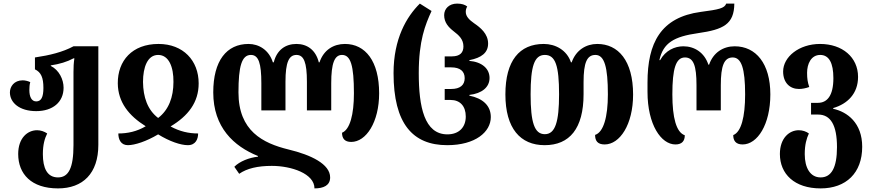

<svg xmlns="http://www.w3.org/2000/svg" viewBox="-20 -793 4842 1066"><path d="M302 253C440 253 526 170 526 11V-536H388C329 -504 256 -486 174 -474V-408C208 -392 221 -362 221 -305C221 -254 209 -230 181 -230C155 -230 143 -256 143 -293C143 -308 144 -324 148 -337C134 -344 117 -347 106 -347C58 -347 35 -312 35 -280C35 -223 88 -176 181 -176C273 -176 333 -226 333 -306C333 -352 308 -404 262 -427V-430C310 -437 353 -450 388 -469H393C389 -444 388 -420 388 -393V13C388 139 361 192 302 192C241 192 218 139 218 63C218 10 228 -24 242 -52C226 -63 206 -70 186 -70C133 -70 81 -27 81 62C81 173 154 253 302 253Z M690 13C728 13 793 -8 858 -47C921 -8 983 13 1023 13C1067 13 1080 -22 1080 -52C1028 -52 978 -63 927 -91C1024 -149 1083 -224 1083 -330C1083 -457 997 -549 860 -549C714 -549 633 -456 634 -330C635 -225 696 -150 789 -92C740 -63 689 -52 637 -52C637 -19 651 13 690 13ZM858 -138C799 -183 775 -254 774 -338C774 -420 799 -488 858 -488C918 -488 944 -420 943 -338C943 -254 917 -183 858 -138Z M1895 -549C1832 -549 1777 -516 1754 -447H1750C1733 -516 1685 -549 1626 -549C1565 -549 1517 -516 1500 -447H1495C1473 -516 1417 -549 1360 -549C1238 -549 1164 -456 1164 -280C1164 -86 1278 19 1412 73V77C1364 82 1310 103 1281 133L1308 172C1351 142 1411 128 1489 128C1598 128 1726 171 1726 253C1776 253 1813 237 1813 192C1813 118 1707 67 1582 37C1439 2 1304 -66 1304 -280C1304 -425 1322 -488 1373 -488C1416 -488 1431 -441 1431 -331V-180H1565V-339C1565 -447 1584 -488 1626 -488C1667 -488 1684 -447 1684 -339V-180H1819V-331C1819 -441 1837 -488 1879 -488C1927 -488 1945 -429 1945 -275C1945 -157 1923 -74 1879 -56C1879 -25 1893 -5 1930 -5C2013 -5 2085 -115 2085 -275C2085 -453 2009 -549 1895 -549Z M2463 13C2620 13 2705 -61 2705 -143C2705 -207 2660 -247 2586 -262V-266C2656 -274 2698 -309 2698 -360C2698 -412 2656 -449 2586 -455V-459C2653 -472 2690 -500 2690 -551C2690 -606 2647 -640 2612 -664C2585 -683 2566 -702 2566 -727C2566 -738 2568 -746 2574 -757C2561 -767 2544 -773 2518 -773C2473 -773 2446 -744 2446 -709C2446 -668 2470 -642 2498 -620C2528 -597 2553 -575 2553 -535C2553 -501 2534 -480 2489 -480H2449V-419H2485C2535 -419 2560 -397 2560 -359C2560 -321 2535 -299 2485 -299H2449V-238H2482C2534 -238 2566 -204 2566 -146C2566 -87 2529 -47 2464 -47C2336 -47 2305 -200 2305 -387C2305 -568 2341 -655 2376 -732L2311 -773C2238 -701 2165 -579 2165 -387C2165 -107 2271 13 2463 13Z M3004 13C3142 13 3220 -79 3220 -270V-337C3220 -446 3239 -488 3286 -488C3336 -488 3355 -420 3355 -269C3355 -144 3331 -59 3284 -44C3284 -12 3297 9 3337 9C3421 9 3495 -101 3495 -268C3495 -457 3412 -549 3296 -549C3234 -549 3178 -515 3154 -447H3150C3127 -515 3064 -549 2999 -549C2864 -549 2786 -456 2786 -269C2786 -80 2869 13 3004 13ZM3005 -48C2947 -48 2926 -113 2926 -269C2926 -424 2946 -488 3005 -488C3064 -488 3084 -428 3084 -269C3084 -117 3063 -48 3005 -48Z M3730 9C3766 9 3782 -10 3782 -42C3735 -58 3713 -139 3713 -269C3713 -411 3732 -474 3783 -474C3831 -474 3847 -427 3847 -320V-180H3982V-320C3982 -427 4000 -474 4048 -474C4096 -474 4117 -414 4117 -269C4117 -143 4095 -60 4051 -43C4051 -12 4065 9 4103 9C4185 9 4257 -101 4257 -269C4257 -440 4177 -536 4059 -536C3995 -536 3940 -501 3917 -434H3913C3891 -501 3836 -536 3774 -536C3726 -536 3675 -513 3645 -459H3641C3662 -555 3722 -590 3856 -609C3996 -629 4056 -658 4057 -773H4012C4003 -747 3971 -740 3871 -727C3648 -697 3575 -554 3575 -335V-283C3575 -100 3651 9 3730 9Z M4536 253C4678 253 4767 167 4767 22C4767 -111 4684 -172 4606 -189V-193C4685 -216 4744 -273 4744 -366C4744 -475 4657 -549 4533 -549C4416 -549 4328 -477 4328 -396C4328 -333 4366 -299 4416 -299C4434 -299 4454 -303 4473 -310C4464 -337 4461 -356 4461 -389C4461 -438 4483 -488 4534 -488C4583 -488 4607 -443 4607 -359C4607 -261 4572 -222 4521 -222H4483V-157H4522C4592 -157 4627 -98 4627 24C4627 138 4596 192 4536 192C4478 192 4448 138 4448 63C4448 10 4458 -24 4471 -52C4456 -63 4436 -70 4415 -70C4362 -70 4310 -26 4310 62C4310 173 4391 253 4536 253Z"/></svg>

Font: Noto Serif Georgian Condensed Bold
Style: Regular
Weight: 700
Width: 3
Designer: Monotype Design Team, Akaki Razmadze
Foundry: Google LLC
Version: Version 2.003